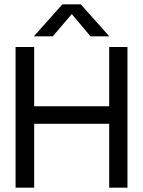

<svg xmlns="http://www.w3.org/2000/svg" viewBox="-20 -868 662 888"><path d="M268.5 -848H353.5L485.5 -700H398.5L312 -803L224 -700H136.5ZM52 -650.5H138V-376.5H485V-650.5H569.5V0H485V-295.5H138V0H52Z"/></svg>

Font: Overused Grotesk
Style: Regular
Weight: 450
Version: Version 0.004